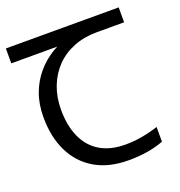

<svg xmlns="http://www.w3.org/2000/svg" viewBox="-131 -825 885 945"><g transform="rotate(-20 312.0 -352.0)"><path d="M3 -636V-714H594V-636ZM451 -636Q384 -636 329 -614Q274 -592 235.5 -552Q197 -512 176 -457.5Q155 -403 155 -337Q155 -253 182.5 -192.5Q210 -132 263.5 -100Q317 -68 396 -68Q426 -68 454.5 -71.5Q483 -75 511.5 -81.5Q540 -88 568 -97V-20Q528 -5 483 2.5Q438 10 383 10Q280 10 208 -32.5Q136 -75 98.5 -152Q61 -229 61 -332Q61 -401 81.5 -456Q102 -511 138 -553Q174 -595 220.5 -623Q267 -651 319.5 -665Q372 -679 426 -679Z"/></g></svg>

Font: lbangla05
Style: Book
Weight: 400
Designer: Jelle Bosma - Monotype Design Team
Foundry: Monotype Imaging Inc.
Version: Version 2.003